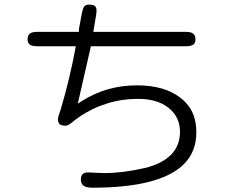

<svg xmlns="http://www.w3.org/2000/svg" viewBox="-20 -788 1040 859"><path d="M116.2 -586.9Q127 -581.1 146.5 -581.1H319.3Q292 -433.6 252 -299.8Q239.3 -265.6 239.3 -253.9Q239.3 -240.2 246.6 -232.9Q253.9 -225.6 273.4 -225.6Q284.2 -225.6 300.8 -239.3Q317.4 -252.9 332 -263.2Q346.7 -273.4 361.8 -282.2Q377 -291 392.6 -298.8Q408.2 -306.6 424.8 -313Q441.4 -319.3 458 -324.7Q474.6 -330.1 491.7 -334Q508.8 -337.9 526.4 -340.8Q561.5 -345.7 598.6 -345.7Q695.3 -345.7 747.1 -293.9Q785.2 -255.9 785.2 -198.2Q785.2 -135.7 744.6 -95.2Q704.1 -54.7 627 -36.1Q528.3 -13.7 446.3 -13.7Q446.3 -13.7 418 -14.6Q417 -14.6 397 -15.6Q377 -16.6 375 -16.6Q357.4 -16.6 349.6 -8.8Q341.8 -1 341.8 15.1Q341.8 31.2 350.6 40Q362.3 51.8 391.6 51.8Q697.3 51.8 802.7 -53.7Q858.4 -109.4 858.4 -195.3Q858.4 -239.3 845.7 -273.4Q828.1 -319.3 787.1 -350.6Q715.8 -406.2 592.8 -406.2Q458 -406.2 347.7 -336.9L328.1 -324.2L386.7 -581.1H812.5Q836.9 -581.1 847.7 -590.8Q854.5 -598.6 854.5 -613.3Q854.5 -633.8 838.9 -640.6Q829.1 -645.5 812.5 -645.5H397.5L410.2 -721.7L412.1 -740.2Q412.1 -757.8 400.4 -763.7Q392.6 -767.6 378.9 -767.6Q360.4 -767.6 353.5 -753.9Q347.7 -744.1 333 -657.2V-645.5H146.5Q121.1 -645.5 111.3 -635.7Q103.5 -627.9 103.5 -610.8Q103.5 -593.8 116.2 -586.9Z"/></svg>

Font: FakePearl
Style: ExtraLight
Weight: 300
Version: Version 1.2